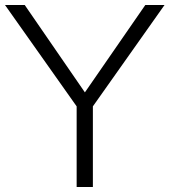

<svg xmlns="http://www.w3.org/2000/svg" viewBox="-32 -749 679 769"><path d="M275 0V-323L-12 -729H67L308 -379L550 -729H627L340 -323V0Z"/></svg>

Font: BDO Grotesk Light
Style: Regular
Weight: 300
Designer: Deni Anggara
Foundry: Lokal Container
Version: Version 2.000